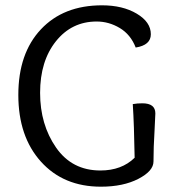

<svg xmlns="http://www.w3.org/2000/svg" viewBox="-20 -693 655 723"><path d="M558 -85Q558 -49 501 -19.5Q444 10 360 10Q219 10 134 -84.5Q49 -179 49 -335.5Q49 -492 134 -582.5Q219 -673 364 -673Q442 -673 495 -641.5Q548 -610 548 -564Q548 -523 491 -514Q472 -563 431 -587.5Q390 -612 344 -612Q250 -612 190.5 -537.5Q131 -463 131 -343.5Q131 -224 191 -137.5Q251 -51 358 -51Q438 -51 487 -99Q485 -224 480 -301Q497 -304 516 -304Q565 -304 565 -266L562 -202Q558 -138 558 -85Z"/></svg>

Font: Overlock
Style: Regular
Weight: 400
Designer: Dario Muhafara
Foundry: Dario Manuel Muhafara
Version: Version 1.002